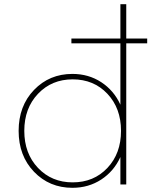

<svg xmlns="http://www.w3.org/2000/svg" viewBox="-20 -881 734 917"><path d="M326 -528Q403 -528 463.5 -488.5Q524 -449 555 -381V-674H321V-697H555V-861H583V-697H683V-674H583V0H555V-131Q524 -63 463.5 -23.5Q403 16 326 16Q216 16 142.5 -60.5Q69 -137 69 -256Q69 -375 142.5 -451.5Q216 -528 326 -528ZM327 -10Q428 -10 493 -79Q558 -148 558 -256Q558 -364 493 -433Q428 -502 327 -502Q227 -502 161.5 -433Q96 -364 96 -256Q96 -148 161.5 -79Q227 -10 327 -10Z"/></svg>

Font: Spartan MB
Style: Regular
Weight: 250
Designer: Matt Bailey
Foundry: Matt Bailey
Version: Version 1.000